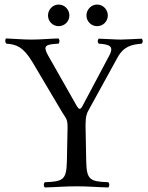

<svg xmlns="http://www.w3.org/2000/svg" viewBox="-20 -819 650 844"><path d="M359 -109 356 -268C356 -308 362 -322 369 -334L496 -565C524 -616 558 -623 603 -627C609 -633 609 -643 603 -649C573 -648 533 -645 510 -645C487 -645 454 -648 414 -649C408 -643 408 -633 414 -627C458 -624 483 -618 461 -576L342 -352C333 -335 326 -338 317 -354L191 -576C167 -619 181 -624 237 -627C243 -633 243 -644 237 -650C197 -649 159 -645 119 -645C80 -645 37 -649 7 -650C1 -644 2 -633 8 -627C50 -624 81 -615 122 -547L253 -326C271 -297 277 -296 277 -259L274 -109C272 -28 257 -21 177 -18C171 -12 171 -1 177 5C226 4 262 0 317 0C371 0 406 4 456 5C462 -1 462 -12 456 -18C376 -21 361 -28 359 -109ZM191 -751C191 -725 212 -704 238 -704C264 -704 285 -725 285 -751C285 -777 264 -799 238 -799C212 -799 191 -777 191 -751ZM360 -751C360 -725 381 -704 407 -704C433 -704 454 -725 454 -751C454 -777 433 -799 407 -799C381 -799 360 -777 360 -751Z"/></svg>

Font: Libertinus Serif Display
Style: Regular
Weight: 400
Designer: Philipp H. Poll, Khaled Hosny
Foundry: Caleb Maclennan
Version: Version 7.050;RELEASE